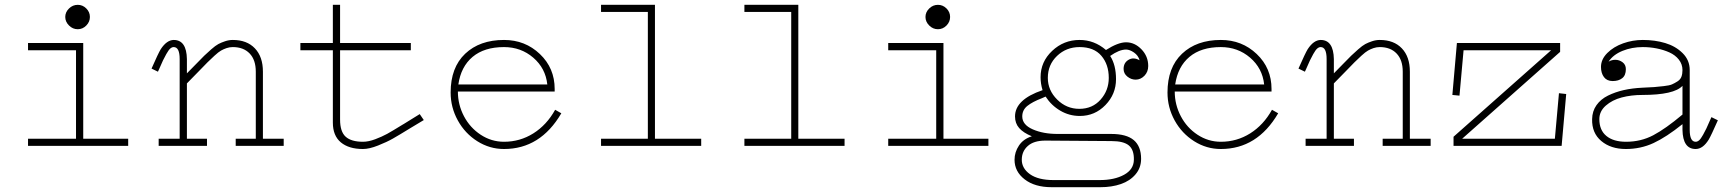

<svg xmlns="http://www.w3.org/2000/svg" viewBox="-20 -610 7235 803"><path d="M305.2 -487.8Q284.2 -487.8 268.6 -503.4Q252.9 -519 252.9 -539.1Q252.9 -559.1 268.6 -574.5Q284.2 -589.8 305.2 -589.8Q325.7 -589.8 340.8 -574.7Q356 -559.6 356 -539.1Q356 -518.6 340.8 -503.2Q325.7 -487.8 305.2 -487.8ZM328.1 -430.2V-29.8H516.1V0H97.2V-29.8H297.9V-399.9H97.2V-430.2Z M731.4 -362.8Q731.4 -413.1 706.5 -413.1Q699.2 -413.1 692.1 -407Q685.1 -400.9 675.5 -383.8Q666 -366.7 661.6 -357.2Q657.2 -347.7 645 -319.8Q643.6 -316.9 642.6 -314.7Q641.6 -312.5 640.6 -310.1L613.8 -323.2Q642.1 -387.7 652.3 -404.3Q677.2 -442.4 706.5 -442.9Q760.3 -442.9 761.7 -362.8V-303.2Q775.4 -316.9 799.6 -341.8Q823.7 -366.7 834.2 -377Q844.7 -387.2 863 -403.3Q881.3 -419.4 893.3 -425.8Q905.3 -432.1 921.4 -437.5Q937.5 -442.9 953.6 -442.9Q1012.7 -442.9 1046.1 -407.7Q1079.6 -372.6 1079.6 -310.1V-29.8H1166.5V0H965.8V-29.8H1049.8V-310.1Q1049.8 -359.4 1024.2 -386.2Q998.5 -413.1 953.6 -413.1Q939.9 -413.1 927.2 -408.7Q914.6 -404.3 904.3 -398.4Q894 -392.6 877 -377Q859.9 -361.3 847.9 -349.4Q835.9 -337.4 808.8 -309.3Q781.7 -281.2 761.7 -261.2V-29.8H845.7V0H643.6V-29.8H731.4Z M1372.1 -399.9H1236.3V-430.2H1372.1V-589.8H1402.3V-430.2H1698.2V-399.9H1402.3V-109.9Q1402.3 -59.1 1425.8 -38.1Q1449.2 -17.1 1498 -17.1Q1521 -17.1 1549.1 -27.6Q1577.1 -38.1 1598.9 -50Q1620.6 -62 1665 -89.4Q1667.5 -90.8 1668.9 -91.6Q1670.4 -92.3 1672.4 -93.8Q1674.3 -95.2 1676.3 -96.2L1735.4 -132.8L1752.4 -107.9L1696.3 -74.2Q1647.9 -44.4 1623 -30.3Q1598.1 -16.1 1561.3 -1.5Q1524.4 13.2 1498 13.2Q1439 13.2 1405.5 -14.6Q1372.1 -42.5 1372.1 -97.2Z M1864.7 -223.1Q1864.7 -327.6 1925.5 -385.3Q1986.3 -442.9 2087.9 -442.9Q2176.3 -442.9 2238 -384Q2299.8 -325.2 2299.8 -237.8V-227.1H1895Q1895 -172.4 1920.4 -124Q1945.8 -75.7 1990.5 -46.4Q2035.2 -17.1 2087.9 -17.1Q2154.8 -17.1 2210.7 -52.2Q2266.6 -87.4 2301.8 -150.9L2327.6 -136.2Q2240.2 13.2 2087.9 13.2Q2027.8 13.2 1976.3 -19.3Q1924.8 -51.8 1894.8 -106.2Q1864.7 -160.6 1864.7 -223.1ZM2269 -256.8Q2261.7 -324.7 2210.2 -368.9Q2158.7 -413.1 2087.9 -413.1Q2005.4 -413.1 1956.5 -372.1Q1907.7 -331.1 1897 -256.8Z M2719.2 -589.8H2493.7V-560.1H2689.5V-29.8H2493.7V0H2912.6V-29.8H2719.2Z M3318.8 -589.8H3093.3V-560.1H3289.1V-29.8H3093.3V0H3512.2V-29.8H3318.8Z M3902.8 -487.8Q3881.8 -487.8 3866.2 -503.4Q3850.6 -519 3850.6 -539.1Q3850.6 -559.1 3866.2 -574.5Q3881.8 -589.8 3902.8 -589.8Q3923.3 -589.8 3938.5 -574.7Q3953.6 -559.6 3953.6 -539.1Q3953.6 -518.6 3938.5 -503.2Q3923.3 -487.8 3902.8 -487.8ZM3925.8 -430.2V-29.8H4113.8V0H3694.8V-29.8H3895.5V-399.9H3694.8V-430.2Z M4223.1 58.1Q4223.1 26.4 4241.5 -1.2Q4259.8 -28.8 4295.4 -40Q4259.8 -54.7 4242.4 -74.5Q4225.1 -94.2 4225.1 -123Q4225.1 -193.8 4340.3 -232.9Q4332 -259.8 4332 -287.1Q4332 -351.6 4380.4 -397.2Q4428.7 -442.9 4495.1 -442.9Q4556.6 -442.9 4605.5 -400.9Q4656.2 -433.1 4689.5 -433.1Q4725.6 -433.1 4753.9 -403.8Q4782.2 -374.5 4782.2 -334Q4782.2 -309.6 4766.4 -293.2Q4750.5 -276.9 4729.5 -276.9Q4710.9 -276.9 4695.1 -289.6Q4679.2 -302.2 4679.2 -321.8Q4679.2 -347.7 4700 -359.9Q4720.7 -372.1 4746.1 -357.9Q4740.7 -377.9 4722.7 -390.4Q4704.6 -402.8 4689.5 -402.8Q4661.1 -402.8 4623 -376Q4647.5 -338.4 4647.5 -278.8Q4647.5 -216.3 4603.3 -170.7Q4559.1 -125 4496.1 -125Q4452.1 -125 4414.6 -147Q4377 -168.9 4353 -206.1L4337.4 -199.2Q4297.9 -184.1 4276.6 -167Q4255.4 -149.9 4255.4 -123Q4255.4 -88.4 4299.1 -69.1Q4342.8 -49.8 4403.3 -49.8H4627.4Q4691.4 -49.8 4721.9 -23.9Q4752.4 2 4752.4 54.2Q4752.4 91.8 4729.2 119.1Q4706.1 146.5 4668 159.7Q4629.9 172.9 4582 172.9H4378.4Q4307.6 172.9 4265.4 140.1Q4223.1 107.4 4223.1 58.1ZM4362.3 -284.2Q4362.3 -232.4 4401.4 -193.6Q4440.4 -154.8 4494.1 -154.8Q4548.8 -154.8 4583 -193.4Q4617.2 -231.9 4617.2 -284.2Q4617.2 -340.3 4586.2 -376.7Q4555.2 -413.1 4495.1 -413.1Q4439.5 -413.1 4400.9 -376.2Q4362.3 -339.4 4362.3 -284.2ZM4253.4 58.1Q4253.4 94.2 4287.8 118.7Q4322.3 143.1 4386.2 143.1H4579.1Q4641.1 143.1 4681.4 120.8Q4721.7 98.6 4722.2 58.1Q4723.1 16.6 4701.2 -1.7Q4679.2 -20 4628.4 -20L4352.1 -22Q4303.7 -22 4278.6 0.5Q4253.4 22.9 4253.4 58.1Z M4862.8 -223.1Q4862.8 -327.6 4923.6 -385.3Q4984.4 -442.9 5085.9 -442.9Q5174.3 -442.9 5236.1 -384Q5297.9 -325.2 5297.9 -237.8V-227.1H4893.1Q4893.1 -172.4 4918.5 -124Q4943.8 -75.7 4988.5 -46.4Q5033.2 -17.1 5085.9 -17.1Q5152.8 -17.1 5208.7 -52.2Q5264.6 -87.4 5299.8 -150.9L5325.7 -136.2Q5238.3 13.2 5085.9 13.2Q5025.9 13.2 4974.4 -19.3Q4922.9 -51.8 4892.8 -106.2Q4862.8 -160.6 4862.8 -223.1ZM5267.1 -256.8Q5259.8 -324.7 5208.3 -368.9Q5156.7 -413.1 5085.9 -413.1Q5003.4 -413.1 4954.6 -372.1Q4905.8 -331.1 4895 -256.8Z M5528.3 -362.8Q5528.3 -413.1 5503.4 -413.1Q5496.1 -413.1 5489 -407Q5481.9 -400.9 5472.4 -383.8Q5462.9 -366.7 5458.5 -357.2Q5454.1 -347.7 5441.9 -319.8Q5440.4 -316.9 5439.5 -314.7Q5438.5 -312.5 5437.5 -310.1L5410.6 -323.2Q5439 -387.7 5449.2 -404.3Q5474.1 -442.4 5503.4 -442.9Q5557.1 -442.9 5558.6 -362.8V-303.2Q5572.3 -316.9 5596.4 -341.8Q5620.6 -366.7 5631.1 -377Q5641.6 -387.2 5659.9 -403.3Q5678.2 -419.4 5690.2 -425.8Q5702.1 -432.1 5718.3 -437.5Q5734.4 -442.9 5750.5 -442.9Q5809.6 -442.9 5843 -407.7Q5876.5 -372.6 5876.5 -310.1V-29.8H5963.4V0H5762.7V-29.8H5846.7V-310.1Q5846.7 -359.4 5821 -386.2Q5795.4 -413.1 5750.5 -413.1Q5736.8 -413.1 5724.1 -408.7Q5711.4 -404.3 5701.2 -398.4Q5690.9 -392.6 5673.8 -377Q5656.7 -361.3 5644.8 -349.4Q5632.8 -337.4 5605.7 -309.3Q5578.6 -281.2 5558.6 -261.2V-29.8H5642.6V0H5440.4V-29.8H5528.3Z M6095.2 -29.8 6504.9 -393.1V-430.2H6073.2L6054.2 -212.9L6084 -210L6101.1 -399.9H6467.3L6059.1 -38.1V0H6511.2L6530.3 -216.8L6500 -220.2L6482.9 -29.8Z M7016.6 -90.8Q6949.2 -36.6 6895.5 -11.7Q6841.8 13.2 6779.8 13.2Q6716.8 13.2 6677 -20.3Q6637.2 -53.7 6638.7 -111.8Q6639.2 -145 6657 -170.2Q6674.8 -195.3 6705.1 -210.2Q6735.4 -225.1 6771 -233.2Q6806.6 -241.2 6848.6 -243.2Q6882.3 -244.6 6898.2 -245.8Q6914.1 -247.1 6938 -249.8Q6961.9 -252.4 6972.7 -257.1Q6983.4 -261.7 6995.6 -269.5Q7007.8 -277.3 7012.2 -289.1Q7016.6 -300.8 7016.6 -316.9Q7016.6 -341.3 7001.5 -360.6Q6986.3 -379.9 6961.7 -390.9Q6937 -401.9 6908.7 -407.5Q6880.4 -413.1 6850.6 -413.1Q6804.7 -413.1 6765.6 -397.2Q6726.6 -381.3 6707.5 -352.1Q6720.2 -359.9 6735.8 -359.9Q6752.4 -359.9 6766.1 -349.6Q6779.8 -339.4 6779.8 -320.8Q6779.8 -294.9 6764.6 -283Q6749.5 -271 6724.6 -271Q6700.7 -271 6688.2 -287.6Q6675.8 -304.2 6675.8 -330.1Q6675.8 -361.8 6702.1 -388.2Q6728.5 -414.6 6768.3 -428.7Q6808.1 -442.9 6850.6 -442.9Q6901.4 -442.9 6944.6 -429.9Q6987.8 -417 7017.3 -387.7Q7046.9 -358.4 7046.9 -316.9V-66.9Q7046.9 -17.1 7071.8 -17.1Q7079.1 -17.1 7086.2 -23.2Q7093.3 -29.3 7102.8 -46.4Q7112.3 -63.5 7116.7 -73Q7121.1 -82.5 7133.3 -110.4Q7136.2 -116.7 7137.7 -120.1L7164.6 -106.9Q7136.2 -42.5 7126.5 -26.4Q7102.1 13.2 7071.8 13.2Q7018.1 13.2 7016.6 -66.9ZM6668.9 -111.8Q6668.9 -65.4 6698.5 -41.3Q6728 -17.1 6780.8 -17.1Q6842.8 -17.1 6894.5 -44.4Q6946.3 -71.8 7016.6 -130.9V-251Q6981.4 -212.9 6848.6 -212.9Q6802.2 -212.9 6762.5 -202.4Q6722.7 -191.9 6695.8 -168.2Q6668.9 -144.5 6668.9 -111.8Z"/></svg>

Font: Compagnon Light
Style: Regular
Weight: 400
Designer: Juliette Duhe, Lea Pradine
Foundry: Velvetyne Type Foundry
Version: Version 1.000;PS 001.000;hotconv 1.0.88;makeotf.lib2.5.64775